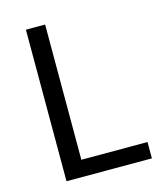

<svg xmlns="http://www.w3.org/2000/svg" viewBox="-110 -815 762 897"><g transform="rotate(-15 271.0 -366.5)"><path d="M100 -733H193V-79H513V0H100Z"/></g></svg>

Font: 思源黑体R
Style: Regular
Weight: 400
Designer: Ryoko NISHIZUKA  (kana & ideographs); Paul D. Hunt (Latin, Greek & Cyrillic); Wenlong ZHANG  (bopomofo); Sandoll Communi
Foundry: Adobe Systems Incorporated
Version: Version 1.00 June 24, 2014, initial release